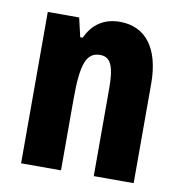

<svg xmlns="http://www.w3.org/2000/svg" viewBox="-68 -624 650 687"><g transform="rotate(10 257.0 -280.0)"><path d="M314 -560C257 -560 216 -533 192 -481H183L167 -550H53V0H198V-258C198 -386 214 -431 265 -431C306 -431 317 -392 317 -317V0H462V-361C462 -489 408 -560 314 -560Z"/></g></svg>

Font: Noto Sans Myanmar ExtraCondensed ExtraBold
Style: Regular
Weight: 800
Width: 2
Designer: Monotype Design Team
Foundry: Monotype Imaging Inc.
Version: Version 2.107